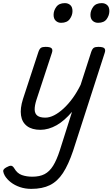

<svg xmlns="http://www.w3.org/2000/svg" viewBox="-75 -815 720 1229"><path d="M184 16Q130 16 98 -8Q66 -32 59.5 -76.5Q53 -121 72 -181L171 -483Q178 -503 187.5 -509Q197 -515 216 -515Q247 -515 255.5 -505.5Q264 -496 257 -476L158 -175Q146 -137 147 -112Q148 -87 164.5 -74.5Q181 -62 215 -62Q242 -62 271.5 -77Q301 -92 331.5 -120Q362 -148 390 -186.5Q418 -225 441 -272L509 -483Q516 -503 525.5 -509Q535 -515 554 -515Q585 -515 593.5 -505.5Q602 -496 595 -476L393 150Q363 239 328 292.5Q293 346 244.5 370Q196 394 125 394Q86 394 52.5 382.5Q19 371 -5.5 352Q-30 333 -44 310Q-53 294 -54.5 281Q-56 268 -34 256Q-15 245 -4 246Q7 247 16 262Q35 295 65 305.5Q95 316 132 316Q179 316 210.5 299.5Q242 283 265 246Q288 209 308 147L386 -99Q362 -71 337.5 -49.5Q313 -28 287.5 -13.5Q262 1 235.5 8.5Q209 16 184 16ZM316 -669Q296 -669 282 -682Q268 -695 268 -720Q268 -747 285.5 -771Q303 -795 340 -795Q361 -795 375 -782.5Q389 -770 389 -744Q389 -717 371.5 -693Q354 -669 316 -669ZM553 -669Q532 -669 518 -682Q504 -695 504 -720Q504 -747 521.5 -771Q539 -795 576 -795Q597 -795 611 -782.5Q625 -770 625 -744Q625 -717 608 -693Q591 -669 553 -669Z"/></svg>

Font: Playwrite DK Loopet
Style: Regular
Weight: 400
Designer: Veronika Burian, José Scaglione
Foundry: TypeTogether
Version: Version 1.002